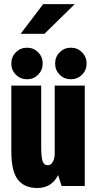

<svg xmlns="http://www.w3.org/2000/svg" viewBox="-20 -928 490 958"><path d="M83 -759.5 195.5 -907.5H353L202 -759.5ZM115 -532.5Q82 -532.5 59.2 -555.2Q36.5 -578 36.5 -611Q36.5 -644.5 59.2 -667.2Q82 -690 115 -690Q147.5 -690 170.2 -667.2Q193 -644.5 193 -611Q193 -578 170.2 -555.2Q147.5 -532.5 115 -532.5ZM255 -611Q255 -644.5 277.8 -667.2Q300.5 -690 333.5 -690Q366.5 -690 389.2 -667.2Q412 -644.5 412 -611Q412 -578 389.2 -555.2Q366.5 -532.5 333.5 -532.5Q300.5 -532.5 277.8 -555.2Q255 -578 255 -611ZM166 10Q101 10 68.8 -32.2Q36.5 -74.5 36.5 -171.5V-501H185.5V-198.5Q185.5 -144 192.5 -123.8Q199.5 -103.5 218 -103.5Q233 -103.5 242 -118Q251 -132.5 253 -154.5V-501H403V0H287.5L270 -54.5Q238 10 166 10Z"/></svg>

Font: League Mono Condensed
Style: Bold
Weight: 700
Width: 1
Designer: Tyler Finck
Foundry: The League of Moveable Type / Tyler Finck
Version: Version 2.210